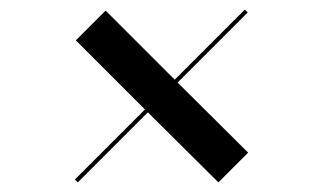

<svg xmlns="http://www.w3.org/2000/svg" viewBox="-20 -380 672 400"><path d="M496 -354 350 -208 497 -62 435 0 288 -146 142 0 136 -6 282 -152 138 -296 200 -358 344 -214 490 -360Z"/></svg>

Font: Italiana
Style: Regular
Weight: 400
Designer: Santiago Orozco
Foundry: Santiago Orozco
Version: Version 001.001